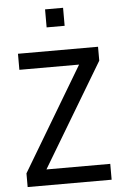

<svg xmlns="http://www.w3.org/2000/svg" viewBox="-60 -935 627 977"><g transform="rotate(-5 254.0 -446.5)"><path d="M470 -81V0H41V-70L356 -598H51V-680H460V-609L144 -81ZM300 -801H208V-893H300Z"/></g></svg>

Font: Inria Sans
Style: Regular
Weight: 400
Designer: Black Foundry Team
Foundry: Black Foundry
Version: Version 1.2; ttfautohint (v1.8.3)